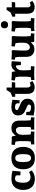

<svg xmlns="http://www.w3.org/2000/svg" viewBox="1704 -2478 790 4237"><g transform="rotate(-90 2098.5 -360.0)"><path d="M446.8 -479 432.1 -301.8 347.2 -305.2 348.1 -358.9Q346.2 -384.8 344.2 -397.9Q331.1 -410.2 313 -417Q294.9 -423.8 278.8 -423.8Q230 -423.8 207 -380.4Q184.1 -336.9 184.1 -245.1Q184.1 -82 304.2 -82Q335 -82 361.1 -89.1Q387.2 -96.2 402.1 -103.5Q417 -110.8 420.9 -113.8L456.1 -56.2Q418 -22 370.6 -3.4Q323.2 15.1 274.9 15.1Q152.8 15.1 88.9 -51.5Q24.9 -118.2 24.9 -245.1Q24.9 -365.2 90.3 -434.1Q155.8 -502.9 270 -502.9Q309.1 -502.9 348.6 -497.6Q388.2 -492.2 414.1 -486.6Q439.9 -481 446.8 -479Z M728 15.1Q608.9 15.1 544.9 -52Q481 -119.1 481 -244.1Q481 -369.1 544.9 -436Q608.9 -502.9 728 -502.9Q847.2 -502.9 911.1 -436Q975.1 -369.1 975.1 -244.1Q975.1 -119.1 911.1 -52Q847.2 15.1 728 15.1ZM728 -418Q681.2 -418 660.6 -377Q640.1 -335.9 640.1 -244.1Q640.1 -152.3 660.6 -111.1Q681.2 -69.8 728 -69.8Q774.9 -69.8 795.4 -110.8Q815.9 -151.9 815.9 -244.1Q815.9 -335.9 795.4 -377Q774.9 -418 728 -418Z M1624 4.9Q1611.8 3.9 1564 2Q1516.1 0 1444.8 0Q1416 0 1391.1 2Q1366.2 3.9 1358.9 4.9L1354 -64.9L1410.2 -77.1L1413.1 -121.1L1415 -163.1V-311Q1415 -352.1 1396.5 -377.4Q1377.9 -402.8 1340.8 -402.8Q1300.8 -402.8 1271.5 -366Q1242.2 -329.1 1242.2 -265.1V-192.9Q1242.2 -162.1 1245.6 -125Q1249 -87.9 1251 -77.1L1315.9 -70.8L1311 4.9Q1298.8 3.9 1251 2Q1203.1 0 1131.8 0Q1103 0 1072 2Q1041 3.9 1032.2 4.9L1026.9 -64.9L1092.8 -77.1Q1093.8 -88.4 1097.9 -119.1Q1102.1 -149.9 1102.1 -163.1V-325.2Q1102.1 -337.4 1098.1 -369.1Q1094.2 -400.9 1091.8 -412.1L1017.1 -429.2L1025.9 -502.9Q1038.1 -501 1077.6 -497.6Q1117.2 -494.1 1143.1 -494.1L1190.9 -496.1L1211.9 -477.1L1222.2 -405.8Q1254.4 -452.6 1294.2 -477.8Q1334 -502.9 1388.2 -502.9Q1470.2 -502.9 1512.7 -457.5Q1555.2 -412.1 1555.2 -325.2V-192.9Q1555.2 -162.1 1558.6 -125Q1562 -87.9 1564 -77.1L1628.9 -70.8Z M2015.6 -479 2003.9 -320.8 1936.5 -326.2V-369.1Q1936.5 -373 1932.1 -385.5Q1927.7 -397.9 1922.9 -407.2Q1886.7 -423.3 1852.5 -422.9Q1819.3 -422.9 1803.5 -411.9Q1787.6 -400.9 1787.6 -384.8Q1787.6 -365.7 1807.1 -353.8Q1826.7 -341.8 1870.6 -325.2Q1920.4 -306.2 1954.6 -287.6Q1988.8 -269 2013.2 -234.6Q2037.6 -200.2 2037.6 -146Q2037.6 -70.8 1985.1 -30.5Q1932.6 9.8 1842.8 9.8Q1810.5 9.8 1771.2 4.9Q1731.9 0 1702.9 -5.6Q1673.8 -11.2 1665.5 -13.2L1677.7 -178.2L1748.5 -172.9V-127.9Q1749.5 -120.1 1752.7 -108.2Q1755.9 -96.2 1757.8 -90.8Q1812 -68.8 1845.7 -68.8Q1872.6 -68.8 1891.1 -80.3Q1909.7 -91.8 1909.7 -111.8Q1909.7 -132.8 1890.6 -145Q1871.6 -157.2 1827.6 -174.8Q1778.8 -194.8 1747.3 -212.9Q1715.8 -231 1692.4 -265.4Q1668.9 -299.8 1668.9 -354Q1668.9 -428.2 1718.8 -465.6Q1768.6 -502.9 1856 -502.9Q1939.5 -502.9 2015.6 -479Z M2295.4 9.8Q2215.3 9.8 2180.4 -30.5Q2145.5 -70.8 2145.5 -155.8V-418.9H2081.5L2078.6 -481.9Q2084.5 -484.9 2127.9 -501.5Q2171.4 -518.1 2175.3 -523.9Q2183.1 -535.2 2203.4 -567.6Q2223.6 -600.1 2230.5 -610.8L2285.6 -606.9V-494.1H2404.3L2395.5 -418.9H2285.6V-143.1Q2285.6 -117.2 2299.6 -98.6Q2313.5 -80.1 2337.4 -80.1Q2349.6 -80.1 2361.6 -84.5Q2373.5 -88.9 2381.6 -93.5Q2389.6 -98.1 2391.6 -100.1L2428.2 -43Q2397.5 -18.1 2366.5 -4.2Q2335.4 9.8 2295.4 9.8Z M2784.2 -502.9Q2807.1 -502.9 2832.8 -499Q2858.4 -495.1 2866.2 -493.2L2851.6 -292L2777.3 -294.9V-350.1Q2777.3 -354 2769.5 -401.9Q2767.6 -402.8 2763.2 -402.8Q2723.1 -402.8 2693.8 -366Q2664.6 -329.1 2664.6 -265.1V-192.9Q2664.6 -162.1 2668 -125Q2671.4 -87.9 2673.3 -77.1L2756.3 -70.8L2751.5 4.9Q2737.3 3.9 2685.3 2Q2633.3 0 2562.5 0Q2533.7 0 2498.5 2Q2463.4 3.9 2452.1 4.9L2447.3 -64.9L2515.1 -77.1Q2516.1 -88.4 2520.3 -119.6Q2524.4 -150.9 2524.4 -163.1V-325.2Q2524.4 -338.4 2520.5 -369.6Q2516.6 -400.9 2514.2 -412.1L2439.5 -429.2L2448.2 -503.9Q2460.4 -502 2500 -498Q2539.6 -494.1 2565.4 -494.1L2613.3 -496.1L2634.3 -477.1L2643.6 -411.1Q2702.1 -502.9 2784.2 -502.9Z M3314 -494.1 3401.9 -496.1 3422.9 -477.1Q3420.9 -456.1 3417 -391.1Q3413.1 -326.2 3413.1 -294.9V-192.9Q3413.1 -162.1 3416.5 -125Q3419.9 -87.9 3421.9 -77.1L3481.9 -70.8L3476.1 4.9Q3466.3 3.9 3421.1 2Q3376 0 3292 0L3282.7 -78.1Q3253.9 -38.1 3219 -17.1Q3184.1 3.9 3137.7 3.9Q3050.8 3.9 3006.3 -41.5Q2961.9 -86.9 2961.9 -173.8V-325.2Q2961.9 -338.4 2958 -371.1Q2954.1 -403.8 2951.7 -415L2897 -429.2L2905.8 -502.9Q2918 -501 2954.8 -497.6Q2991.7 -494.1 3018.1 -494.1L3090.8 -496.1L3111.8 -477.1Q3109.9 -456.1 3106 -391.1Q3102.1 -326.2 3102.1 -294.9V-188Q3102.1 -146 3119.9 -121.1Q3137.7 -96.2 3174.8 -96.2Q3214.8 -96.2 3243.9 -133.1Q3272.9 -169.9 3272.9 -233.9V-325.2Q3272.9 -338.4 3268.8 -369.6Q3264.6 -400.9 3262.7 -412.1L3188 -429.2L3196.8 -502.9Q3209 -501 3248.5 -497.6Q3288.1 -494.1 3314 -494.1Z M3749.5 -654.8Q3749.5 -618.7 3729 -597.4Q3708.5 -576.2 3670.4 -576.2Q3632.3 -576.2 3611.8 -597.7Q3591.3 -619.1 3591.3 -654.8Q3591.3 -690.9 3612.3 -712.9Q3633.3 -734.9 3670.4 -734.9Q3707.5 -734.9 3728.5 -713.4Q3749.5 -691.9 3749.5 -654.8ZM3633.3 0Q3604.5 0 3573.5 2Q3542.5 3.9 3533.7 4.9L3528.3 -64.9L3594.2 -77.1Q3595.2 -88.4 3599.4 -119.6Q3603.5 -150.9 3603.5 -163.1V-325.2Q3603.5 -338.4 3599.6 -369.6Q3595.7 -400.9 3593.3 -412.1L3518.6 -429.2L3527.3 -502.9Q3539.6 -501 3579.1 -497.6Q3618.7 -494.1 3644.5 -494.1L3732.4 -496.1L3753.4 -477.1Q3751.5 -456.1 3747.6 -391.1Q3743.7 -326.2 3743.7 -294.9V-192.9Q3743.7 -162.1 3747.1 -125Q3750.5 -87.9 3752.4 -77.1L3817.4 -70.8L3812.5 4.9Q3800.3 3.9 3752.4 2Q3704.6 0 3633.3 0Z M4064 9.8Q3983.9 9.8 3949 -30.5Q3914.1 -70.8 3914.1 -155.8V-418.9H3850.1L3847.2 -481.9Q3853 -484.9 3896.5 -501.5Q3939.9 -518.1 3943.8 -523.9Q3951.7 -535.2 3971.9 -567.6Q3992.2 -600.1 3999 -610.8L4054.2 -606.9V-494.1H4172.9L4164.1 -418.9H4054.2V-143.1Q4054.2 -117.2 4068.1 -98.6Q4082 -80.1 4106 -80.1Q4118.2 -80.1 4130.1 -84.5Q4142.1 -88.9 4150.1 -93.5Q4158.2 -98.1 4160.2 -100.1L4196.8 -43Q4166 -18.1 4135 -4.2Q4104 9.8 4064 9.8Z"/></g></svg>

Font: Sura
Style: Bold
Weight: 700
Designer: Carolina Giovagnoli
Foundry: Huerta Tipografica
Version: Version 1.002;PS 001.002;hotconv 1.0.70;makeotf.lib2.5.58329